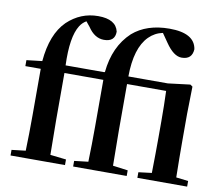

<svg xmlns="http://www.w3.org/2000/svg" viewBox="-87 -937 1218 1045"><g transform="rotate(10 521.5 -415.0)"><path d="M1011 -31V0H736V-31L809 -40Q811 -154 811 -235V-326Q811 -414 808 -493H592V-235Q592 -170 594 -42L677 -31V0H381V-31L458 -40Q461 -136 461 -235V-493H246V-235Q246 -171 248 -41L336 -31V0H35V-31L112 -40Q115 -136 115 -235V-493H30V-526L116 -536Q129 -687 204 -761Q277 -830 374 -830Q472 -830 487 -764Q487 -708 426 -708Q374 -708 337 -764L315 -791Q293 -778 280 -757Q239 -692 245 -535H454L462 -536Q476 -680 565 -763Q642 -830 768 -830Q907 -830 920 -743Q917 -686 859 -686Q815 -686 770 -752L736 -801Q692 -792 660 -760Q593 -693 592 -535H810L932 -550L945 -541L942 -389V-235Q942 -153 944 -39Z"/></g></svg>

Font: Source Han Serif JP
Style: Bold
Weight: 700
Designer: Ryoko NISHIZUKA  (kana & ideographs); Frank Grießhammer (Latin, Greek & Cyrillic); Wenlong ZHANG  (bopomofo); Sandoll Co
Foundry: Adobe Systems Incorporated
Version: Version 1.000;PS 1;hotconv 16.6.53;makeotf.lib2.5.65590